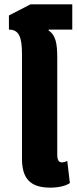

<svg xmlns="http://www.w3.org/2000/svg" viewBox="-20 -852 352 882"><path d="M211 10C249 10 282 2 301 -11L289 -113C282 -109 271 -106 265 -106C249 -106 243 -118 243 -142V-587C243 -652 236 -691 203 -712L204 -716H312V-832H120L21 -781V-716C66 -716 81 -684 81 -604V-123C81 -35 116 10 211 10Z"/></svg>

Font: Noto Sans Thai ExtCond Blk
Style: Regular
Weight: 900
Width: 2
Designer: Monotype Design Team
Foundry: Monotype Imaging Inc.
Version: Version 2.002